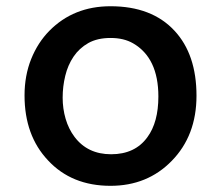

<svg xmlns="http://www.w3.org/2000/svg" viewBox="-20 -583 707 615"><path d="M58.6 -277.3Q58.6 -340.8 79.8 -393.8Q101.1 -446.8 138.2 -484.4Q215.8 -563 334 -563Q466.3 -563 539.1 -484.4Q609.4 -408.7 609.4 -276.4Q609.4 -148.4 529.8 -67.4Q452.1 12.2 334 12.2Q209.5 12.2 133.8 -69.3Q58.6 -148.9 58.6 -277.3ZM218.8 -144.5Q260.7 -88.9 335.9 -88.9Q412.6 -88.9 452.1 -143.6Q487.3 -191.4 487.3 -273.9Q487.3 -397.5 406.2 -444.3Q376.5 -461.4 334.2 -461.4Q292 -461.4 262.9 -445.1Q233.9 -428.7 215.6 -401.6Q197.3 -374.5 189 -340.1Q180.7 -305.7 180.7 -270.3Q180.7 -234.9 190.2 -202.4Q199.7 -169.9 218.8 -144.5Z"/></svg>

Font: Capriola
Style: Regular
Weight: 400
Designer: Viktoriya Grabowska
Foundry: Viktoriya Grabowska
Version: Version 1.007